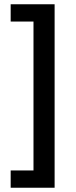

<svg xmlns="http://www.w3.org/2000/svg" viewBox="-20 -751 355 900"><path d="M30 129V48H137V-650H30V-731H236V129Z"/></svg>

Font: Wix Madefor Text Medium
Style: Regular
Weight: 500
Designer: Dalton Maag Ltd
Foundry: Dalton Maag Ltd
Version: Version 3.100